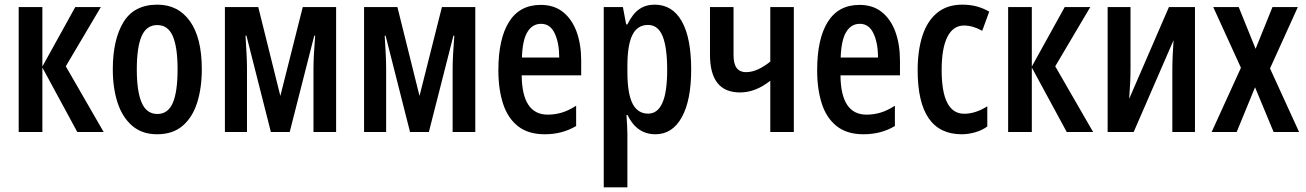

<svg xmlns="http://www.w3.org/2000/svg" viewBox="-20 -572 5660 832"><path d="M306.2 -541.5H417L265.1 -284.7L429.2 0H314.9L163.6 -279.3V0H61V-541.5H163.6V-283.7Z M854.5 -272Q854.5 -191.4 834.5 -127.7Q814.5 -64 771.7 -27.1Q729 9.8 660.6 9.8Q595.7 9.8 553 -26.9Q510.3 -63.5 489.5 -127Q468.8 -190.4 468.8 -272Q468.8 -399.9 514.9 -475.8Q561 -551.8 662.1 -551.8Q752 -551.8 803.2 -480Q854.5 -408.2 854.5 -272ZM572.8 -271Q572.8 -175.8 594 -127Q615.2 -78.1 662.1 -78.1Q708 -78.1 728.8 -126.2Q749.5 -174.3 749.5 -272Q749.5 -367.2 728.8 -415.3Q708 -463.4 661.6 -463.4Q614.7 -463.4 593.8 -415.5Q572.8 -367.7 572.8 -271Z M1436.5 -541.5V0H1338.4V-273.9Q1338.4 -300.8 1340.3 -337.6Q1342.3 -374.5 1345.7 -417.5H1341.8L1235.4 0H1153.8L1047.9 -417.5H1043.9Q1046.4 -377.9 1048.3 -340.3Q1050.3 -302.7 1050.3 -274.9V0H954.6V-541.5H1099.1L1194.8 -156.2L1292 -541.5Z M2039.6 -541.5V0H1941.4V-273.9Q1941.4 -300.8 1943.4 -337.6Q1945.3 -374.5 1948.7 -417.5H1944.8L1838.4 0H1756.8L1650.9 -417.5H1647Q1649.4 -377.9 1651.4 -340.3Q1653.3 -302.7 1653.3 -274.9V0H1557.6V-541.5H1702.1L1797.9 -156.2L1895 -541.5Z M2323.2 -550.8Q2381.3 -550.8 2420.2 -519.5Q2459 -488.3 2478.8 -433.8Q2498.5 -379.4 2498.5 -308.6V-245.6H2240.7Q2242.2 -75.2 2353.5 -75.2Q2384.8 -75.2 2414.3 -84Q2443.8 -92.8 2476.6 -113.8V-25.9Q2417 9.8 2340.3 9.8Q2269 9.8 2224.6 -25.1Q2180.2 -60.1 2159.9 -122.6Q2139.6 -185.1 2139.6 -267.6Q2139.6 -403.8 2185.8 -477.3Q2231.9 -550.8 2323.2 -550.8ZM2324.7 -468.8Q2287.1 -468.8 2265.6 -433.6Q2244.1 -398.4 2241.7 -322.8H2403.3Q2403.3 -385.7 2383.8 -427.2Q2364.3 -468.8 2324.7 -468.8Z M2816.4 -551.8Q2893.6 -551.8 2934.3 -480Q2975.1 -408.2 2975.1 -270.5Q2975.1 -137.2 2934.3 -63.7Q2893.6 9.8 2820.3 9.8Q2739.3 9.8 2699.2 -73.7H2694.8Q2696.3 -48.3 2697.5 -27.6Q2698.7 -6.8 2698.7 8.3V239.7H2596.2V-541.5H2679.2L2693.4 -466.3H2698.7Q2721.7 -512.7 2750 -532.2Q2778.3 -551.8 2816.4 -551.8ZM2788.1 -463.9Q2742.2 -463.9 2720.5 -420.7Q2698.7 -377.4 2698.7 -286.6V-260.3Q2698.7 -167 2720.9 -123.3Q2743.2 -79.6 2788.6 -79.6Q2829.6 -79.6 2850.3 -126Q2871.1 -172.4 2871.1 -269.5Q2871.1 -366.7 2851.3 -415.3Q2831.5 -463.9 2788.1 -463.9Z M3158.7 -541.5V-333Q3158.7 -294.4 3172.6 -276.9Q3186.5 -259.3 3212.4 -259.3Q3238.8 -259.3 3265.9 -272Q3293 -284.7 3317.9 -305.2V-541.5H3419.9V0H3317.9V-222.2Q3254.4 -171.4 3186.5 -171.4Q3056.6 -171.4 3056.6 -335V-541.5Z M3704.6 -550.8Q3762.7 -550.8 3801.5 -519.5Q3840.3 -488.3 3860.1 -433.8Q3879.9 -379.4 3879.9 -308.6V-245.6H3622.1Q3623.5 -75.2 3734.9 -75.2Q3766.1 -75.2 3795.7 -84Q3825.2 -92.8 3857.9 -113.8V-25.9Q3798.3 9.8 3721.7 9.8Q3650.4 9.8 3606 -25.1Q3561.5 -60.1 3541.3 -122.6Q3521 -185.1 3521 -267.6Q3521 -403.8 3567.1 -477.3Q3613.3 -550.8 3704.6 -550.8ZM3706.1 -468.8Q3668.5 -468.8 3647 -433.6Q3625.5 -398.4 3623 -322.8H3784.7Q3784.7 -385.7 3765.1 -427.2Q3745.6 -468.8 3706.1 -468.8Z M4147.5 9.8Q3956.5 9.8 3956.5 -267.6Q3956.5 -353.5 3977.3 -417.2Q3998 -481 4041 -516.4Q4084 -551.8 4149.9 -551.8Q4185.1 -551.8 4213.4 -543.9Q4241.7 -536.1 4266.6 -521.5L4236.3 -438.5Q4195.8 -461.4 4157.2 -461.4Q4110.4 -461.4 4085.4 -412.4Q4060.5 -363.3 4060.5 -268.1Q4060.5 -79.1 4158.2 -79.1Q4207 -79.1 4258.3 -111.3V-23.9Q4234.9 -6.8 4205.1 1.5Q4175.3 9.8 4147.5 9.8Z M4593.8 -541.5H4704.6L4552.7 -284.7L4716.8 0H4602.5L4451.2 -279.3V0H4348.6V-541.5H4451.2V-283.7Z M4878.9 -541.5V-277.3Q4878.9 -244.1 4877.4 -213.4Q4876 -182.6 4873 -143.6L5045.4 -541.5H5158.2V0H5060.1V-261.2Q5060.1 -294.9 5061.5 -328.9Q5063 -362.8 5065.4 -397.9L4892.6 0H4779.8V-541.5Z M5357.4 -278.3 5237.3 -541.5H5347.7L5420.9 -360.4L5494.1 -541.5H5604L5483.4 -275.4L5609.4 0H5499L5418.5 -193.8L5338.9 0H5230.5Z"/></svg>

Font: Open Sans Condensed SemiBold
Style: Regular
Weight: 600
Width: 3
Designer: Monotype Design Team
Foundry: Monotype Imaging Inc.
Version: Version 3.000; ttfautohint (v1.8.4)